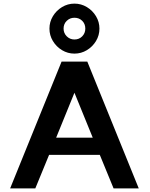

<svg xmlns="http://www.w3.org/2000/svg" viewBox="-20 -1040 826 1060"><path d="M36 0 320 -700H462L746 0H607L531 -185H251L175 0ZM290 -280H492L391 -528ZM391 -744Q354 -744 322.5 -763Q291 -782 272 -813.5Q253 -845 253 -882Q253 -919 272 -950.5Q291 -982 322.5 -1001Q354 -1020 391 -1020Q428 -1020 459.5 -1001Q491 -982 510 -950.5Q529 -919 529 -882Q529 -845 510 -813.5Q491 -782 459.5 -763Q428 -744 391 -744ZM391 -822Q417 -822 434 -839.5Q451 -857 451 -882Q451 -908 434 -925Q417 -942 391 -942Q366 -942 348.5 -925Q331 -908 331 -882Q331 -857 348.5 -839.5Q366 -822 391 -822Z"/></svg>

Font: Panamera
Style: Bold
Weight: 700
Designer: Bastien Sozeau
Foundry: NBR — Bastien Sozeau
Version: Version 3.002; ttfautohint (v1.8.4.7-5d5b);gftools[0.9.33]